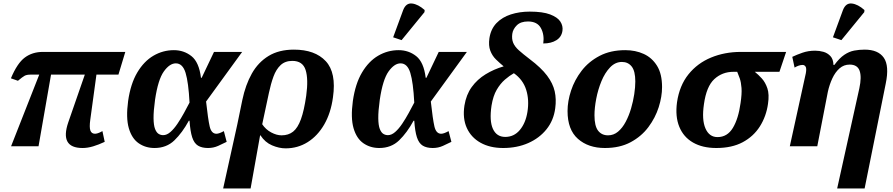

<svg xmlns="http://www.w3.org/2000/svg" viewBox="-20 -831 5073 1091"><path d="M43 0 203 -407H154Q132 -407 120 -400.5Q108 -394 82 -372L42 -386Q78 -472 121 -504Q164 -536 223 -536H692L653 -407H528L493 -151Q487 -108 493.5 -89.5Q500 -71 520 -71Q526 -71 536 -74Q546 -77 562 -86L575 -25Q541 -9 509.5 0.5Q478 10 449 10Q318 10 368 -136L462 -407H270L199 0Z M858 10Q807 10 768 -17Q729 -44 712 -102.5Q695 -161 708 -257Q722 -355 760 -419Q798 -483 852 -514.5Q906 -546 968 -546Q1025 -546 1068 -512Q1111 -478 1122 -389H1126L1196 -536H1356L1151 -254Q1162 -154 1171.5 -112.5Q1181 -71 1210 -71Q1225 -71 1252 -86L1268 -25Q1246 -14 1219.5 -2Q1193 10 1162 10Q1127 10 1105 -3.5Q1083 -17 1072 -51Q1061 -85 1057 -145H1053Q1016 -77 971 -33.5Q926 10 858 10ZM907 -63Q928 -63 948.5 -81Q969 -99 988.5 -128Q1008 -157 1025.5 -189Q1043 -221 1057 -248Q1051 -363 1034.5 -417Q1018 -471 979 -471Q944 -471 911 -425Q878 -379 861 -264Q852 -199 852.5 -159Q853 -119 861 -98.5Q869 -78 881 -70.5Q893 -63 907 -63Z M1357 -263Q1375 -349 1411 -413Q1447 -477 1506 -513Q1565 -549 1650 -549Q1770 -549 1831 -483.5Q1892 -418 1872 -278Q1860 -189 1822.5 -124Q1785 -59 1728.5 -23.5Q1672 12 1603 12Q1566 12 1526 -5Q1486 -22 1460 -62H1458L1404 240H1248L1328 -122ZM1580 -62Q1619 -62 1645.5 -83Q1672 -104 1690 -153.5Q1708 -203 1720 -287Q1733 -382 1716.5 -433.5Q1700 -485 1641 -485Q1600 -485 1574.5 -461Q1549 -437 1534 -396Q1519 -355 1508 -303L1470 -125Q1490 -95 1521 -78.5Q1552 -62 1580 -62Z M2135 10Q2084 10 2045 -17Q2006 -44 1989 -102.5Q1972 -161 1985 -257Q1999 -355 2037 -419Q2075 -483 2129 -514.5Q2183 -546 2245 -546Q2302 -546 2345 -512Q2388 -478 2399 -389H2403L2473 -536H2633L2428 -254Q2439 -154 2448.5 -112.5Q2458 -71 2487 -71Q2502 -71 2529 -86L2545 -25Q2523 -14 2496.5 -2Q2470 10 2439 10Q2404 10 2382 -3.5Q2360 -17 2349 -51Q2338 -85 2334 -145H2330Q2293 -77 2248 -33.5Q2203 10 2135 10ZM2184 -63Q2205 -63 2225.5 -81Q2246 -99 2265.5 -128Q2285 -157 2302.5 -189Q2320 -221 2334 -248Q2328 -363 2311.5 -417Q2295 -471 2256 -471Q2221 -471 2188 -425Q2155 -379 2138 -264Q2129 -199 2129.5 -159Q2130 -119 2138 -98.5Q2146 -78 2158 -70.5Q2170 -63 2184 -63ZM2262 -603 2214 -619 2271 -774Q2287 -815 2321.5 -811Q2356 -807 2393 -774L2392 -762Z M2839 10Q2764 10 2710.5 -20Q2657 -50 2632.5 -104Q2608 -158 2619 -231Q2629 -293 2660.5 -336.5Q2692 -380 2739.5 -409Q2787 -438 2842 -454Q2819 -473 2798 -493.5Q2777 -514 2766 -543Q2755 -572 2761 -614Q2769 -666 2801 -699.5Q2833 -733 2882.5 -749Q2932 -765 2990 -765Q3064 -765 3106 -749Q3148 -733 3164 -708.5Q3180 -684 3176 -656Q3171 -621 3141.5 -602.5Q3112 -584 3067 -584Q3074 -634 3053.5 -671.5Q3033 -709 2980 -709Q2939 -709 2917 -687.5Q2895 -666 2891 -639Q2887 -610 2896 -588Q2905 -566 2928.5 -545Q2952 -524 2990 -495Q3055 -446 3088.5 -401.5Q3122 -357 3132 -312Q3142 -267 3135 -216Q3126 -147 3085.5 -96.5Q3045 -46 2981.5 -18Q2918 10 2839 10ZM2851 -53Q2901 -53 2934 -92.5Q2967 -132 2977 -195Q2988 -263 2970 -320.5Q2952 -378 2900 -415Q2875 -401 2849 -378.5Q2823 -356 2802.5 -321Q2782 -286 2773 -231Q2760 -144 2781 -98.5Q2802 -53 2851 -53Z M3417 10Q3323 10 3264 -42Q3205 -94 3205 -200Q3205 -256 3225 -316.5Q3245 -377 3285 -429Q3325 -481 3387 -513.5Q3449 -546 3533 -546Q3591 -546 3638 -524.5Q3685 -503 3713.5 -457Q3742 -411 3742 -336Q3742 -282 3723 -222Q3704 -162 3664.5 -109Q3625 -56 3563.5 -23Q3502 10 3417 10ZM3435 -62Q3467 -62 3492 -83Q3517 -104 3535.5 -139Q3554 -174 3566 -215Q3578 -256 3584 -296Q3590 -336 3590 -368Q3590 -427 3569.5 -453Q3549 -479 3514 -479Q3476 -479 3446.5 -448Q3417 -417 3397.5 -369.5Q3378 -322 3368 -270Q3358 -218 3358 -176Q3358 -115 3378.5 -88.5Q3399 -62 3435 -62Z M4050 10Q3972 10 3918 -21Q3864 -52 3840 -110.5Q3816 -169 3827 -250Q3841 -345 3892 -408.5Q3943 -472 4020.5 -504Q4098 -536 4189 -536H4447L4409 -423H4269Q4289 -407 4309 -385Q4329 -363 4340.5 -329Q4352 -295 4344 -241Q4334 -170 4298 -113Q4262 -56 4200.5 -23Q4139 10 4050 10ZM4057 -52Q4113 -52 4144.5 -104.5Q4176 -157 4188 -245Q4196 -298 4193.5 -331Q4191 -364 4183.5 -385.5Q4176 -407 4169 -423H4148Q4084 -423 4039 -381.5Q3994 -340 3980 -239Q3967 -151 3988.5 -101.5Q4010 -52 4057 -52Z M4737 240 4863 -329Q4877 -394 4864.5 -429Q4852 -464 4808 -464Q4775 -464 4750.5 -442.5Q4726 -421 4709.5 -385.5Q4693 -350 4684 -309L4624 0H4468L4559 -415Q4564 -443 4557.5 -452.5Q4551 -462 4541 -462Q4520 -462 4495 -447L4482 -508Q4507 -520 4540 -531.5Q4573 -543 4612 -543Q4636 -543 4659 -536.5Q4682 -530 4698.5 -512.5Q4715 -495 4716 -462H4721Q4750 -501 4777.5 -519.5Q4805 -538 4833.5 -543.5Q4862 -549 4893 -549Q4970 -549 5002 -503Q5034 -457 5013 -356L4893 240ZM4761 -603 4713 -619 4770 -774Q4786 -815 4820.5 -811Q4855 -807 4892 -774L4891 -762Z"/></svg>

Font: Noto Serif
Style: Bold Italic
Weight: 700
Italic angle: -12°
Designer: Monotype Design Team
Foundry: Monotype Imaging Inc.
Version: Version 2.013